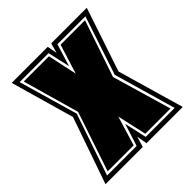

<svg xmlns="http://www.w3.org/2000/svg" viewBox="-147 -592 689 689"><g transform="rotate(-45 198.0 -247.5)"><path d="M-2 0 86 -253 17 -495H200L207 -457Q214 -482 215.5 -488Q217 -494 218 -495H398L317 -253L390 0H206L199 -40L187 0ZM24 -18H174L201 -103L220 -18H367L299 -254L373 -477H231L205 -392L186 -477H39L104 -252ZM36 -27 112 -253 51 -468H179L203 -356L238 -468H362L289 -253L355 -27H227L202 -139L168 -27Z"/></g></svg>

Font: Alumni Sans Collegiate One
Style: Regular
Weight: 400
Designer: Robert E. Leuschke
Foundry: Robert E. Leuschke
Version: Version 1.100